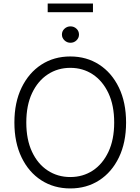

<svg xmlns="http://www.w3.org/2000/svg" viewBox="-20 -1057 795 1087"><path d="M377.9 9.8Q285.6 9.8 214.1 -36.1Q142.6 -82 102.1 -166Q61.5 -250 61.5 -363.3Q61.5 -477.1 102.3 -561Q143.1 -645 214.4 -691.2Q285.6 -737.3 377.9 -737.3Q470.2 -737.3 541.5 -691.2Q612.8 -645 653.3 -561Q693.8 -477.1 693.8 -363.3Q693.8 -250 653.3 -166Q612.8 -82 541.5 -36.1Q470.2 9.8 377.9 9.8ZM377.9 -54.7Q449.2 -54.7 505.1 -91.3Q561 -127.9 593.8 -197.3Q626.5 -266.6 626.5 -363.3Q626.5 -460.4 593.8 -529.8Q561 -599.1 505.1 -636Q449.2 -672.9 377.9 -672.9Q307.1 -672.9 250.7 -636Q194.3 -599.1 161.6 -530Q128.9 -460.9 128.9 -363.3Q128.9 -266.6 161.4 -197.5Q193.8 -128.4 250.2 -91.6Q306.6 -54.7 377.9 -54.7ZM378.9 -814.9Q359.4 -814.9 345 -828.6Q330.6 -842.3 330.6 -861.3Q330.6 -880.9 345 -894.3Q359.4 -907.7 378.9 -907.7Q398.9 -907.7 413.1 -894.3Q427.2 -880.9 427.2 -861.3Q427.2 -842.3 413.1 -828.6Q398.9 -814.9 378.9 -814.9ZM506.3 -1037.1V-987.8H250V-1037.1Z"/></svg>

Font: Inter 16pt Light
Style: Regular
Weight: 300
Version: Version 4.001;git-66647c0bb